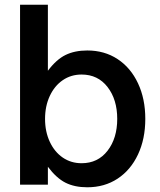

<svg xmlns="http://www.w3.org/2000/svg" viewBox="-20 -783 680 814"><path d="M183 -76V0H65V-763H183V-483Q219 -531 258 -550Q297 -569 350 -569Q423 -569 478.5 -532.5Q534 -496 565 -430Q596 -364 596 -279Q596 -194 565 -128Q534 -62 478.5 -25.5Q423 11 350 11Q296 11 257.5 -8.5Q219 -28 183 -76ZM477 -279Q477 -361 436 -414Q395 -467 326 -467Q281 -467 246 -443Q211 -419 191 -376Q171 -333 171 -279Q171 -225 191 -182Q211 -139 246 -115Q281 -91 326 -91Q395 -91 436 -144Q477 -197 477 -279Z"/></svg>

Font: Open Sauce One SemiBold
Style: Regular
Weight: 600
Designer: Alfredo Marco Pradil
Foundry: Creative Sauce Fz LLC
Version: Version 1.477